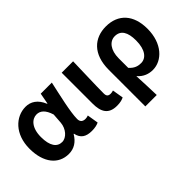

<svg xmlns="http://www.w3.org/2000/svg" viewBox="-63 -1067 1761 1761"><g transform="rotate(-45 817.5 -186.5)"><path d="M266 14C334 14 387 -19 426 -85H430C444 -14 490 14 565 14C607 14 637 6 656 -4L638 -113C625 -108 612 -106 601 -106C569 -106 546 -121 546 -159C546 -248 589 -426 618 -560H474L454 -453H450C415 -539 356 -574 291 -574C161 -574 44 -463 44 -276C44 -93 133 14 266 14ZM300 -107C235 -107 194 -162 194 -277C194 -398 253 -453 312 -453C359 -453 398 -422 423 -341L416 -242C410 -168 356 -107 300 -107Z M891 14C935 14 959 6 981 -4L963 -112C951 -108 938 -106 929 -106C899 -106 884 -117 884 -153C884 -257 891 -424 894 -560H746V-159C746 -54 780 14 891 14Z M1070 201H1218C1216 114 1212 37 1208 -54C1251 -3 1305 14 1356 14C1475 14 1588 -97 1588 -289C1588 -468 1493 -574 1332 -574C1184 -574 1070 -479 1070 -273ZM1324 -107C1286 -107 1248 -116 1209 -160V-283C1209 -390 1260 -453 1327 -453C1403 -453 1438 -394 1438 -287C1438 -165 1387 -107 1324 -107Z"/></g></svg>

Font: Noto Sans JP
Style: Bold
Weight: 700
Designer: Ryoko NISHIZUKA  (kana, bopomofo & ideographs); Paul D. Hunt (Latin, Greek & Cyrillic); Sandoll Communications , Soo-you
Foundry: Adobe
Version: Version 2.002;hotconv 1.0.116;makeotfexe 2.5.65601